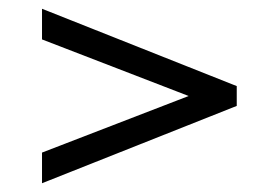

<svg xmlns="http://www.w3.org/2000/svg" viewBox="-20 -568 633 436"><path d="M75.4 -151.9V-221.5L433.8 -359.8V-340.2L75.4 -478.5V-548.1L517.6 -372.5V-327.5Z"/></svg>

Font: Pathway Extreme 8pt Thin
Style: Regular
Weight: 100
Version: Version 1.001;gftools[0.9.26]